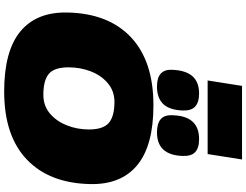

<svg xmlns="http://www.w3.org/2000/svg" viewBox="-150 -1023 1181 921"><g transform="rotate(90 440.5 -562.5)"><path d="M419 8Q225 8 131 -69.5Q37 -147 40 -295Q44 -492 158.5 -600Q273 -708 485 -708Q678 -708 772 -630.5Q866 -553 863 -405Q859 -209 745 -100.5Q631 8 419 8ZM435 -180Q487 -180 524 -211Q561 -242 581 -292Q601 -342 601 -399Q601 -467 569.5 -494Q538 -521 469 -521Q417 -521 379.5 -489.5Q342 -458 322.5 -408Q303 -358 303 -301Q303 -233 334 -206.5Q365 -180 435 -180ZM615 -725Q572 -725 551 -743.5Q530 -762 533 -804Q538 -927 647 -927Q690 -927 710 -908Q730 -889 728 -846Q723 -725 615 -725ZM395 -725Q310 -725 315 -800Q320 -927 428 -927Q471 -927 491.5 -908Q512 -889 510 -846Q507 -783 478 -754Q449 -725 395 -725ZM366 -968 392 -1133H745L719 -968Z"/></g></svg>

Font: Georama Extended Black
Style: Italic
Weight: 900
Width: 7
Italic angle: -9°
Designer: Jean-Baptiste Levee
Foundry: Production Type
Version: Version 1.000